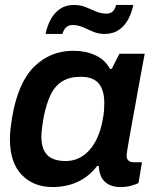

<svg xmlns="http://www.w3.org/2000/svg" viewBox="-20 -743 627 775"><path d="M192 12Q115 12 67.5 -37.5Q20 -87 20 -182Q20 -202 22.5 -223.5Q25 -245 29 -270Q53 -410 118 -474Q183 -538 276 -538Q326 -538 365 -520Q404 -502 424 -465H431L462 -526H564L540 -396Q533 -355 525.5 -315.5Q518 -276 512 -241.5Q506 -207 501 -180Q496 -153 493.5 -136Q491 -119 491 -115Q491 -101 499 -94.5Q507 -88 520 -88H553L539 -4Q529 1 510 6.5Q491 12 465 12Q439 12 419.5 2Q400 -8 389 -28Q385 -37 382 -48.5Q379 -60 379 -73H372Q339 -30 293.5 -9Q248 12 192 12ZM246 -93Q273 -93 297 -104Q321 -115 340 -136Q359 -157 373 -187.5Q387 -218 394 -257Q399 -282 400 -298Q401 -314 401 -327Q401 -379 378.5 -406Q356 -433 306 -433Q262 -433 232.5 -415.5Q203 -398 185 -361.5Q167 -325 156 -269Q153 -251 151 -237Q149 -223 148 -212Q147 -201 147 -192Q147 -142 170.5 -117.5Q194 -93 246 -93ZM164 -606Q170 -637 184 -663.5Q198 -690 221.5 -706.5Q245 -723 278 -723Q304 -723 325.5 -714.5Q347 -706 367 -697Q387 -688 410 -688Q424 -688 433.5 -695.5Q443 -703 449 -723H518Q512 -692 497.5 -665Q483 -638 459.5 -622Q436 -606 402 -606Q377 -606 356 -615Q335 -624 315 -633Q295 -642 272 -642Q259 -642 248.5 -634Q238 -626 232 -606Z"/></svg>

Font: Archivo Variable SemiBold
Style: Italic
Weight: 600
Italic angle: -10°
Designer: Hector Gatti
Foundry: Omnibus-Type
Version: Version 2.001